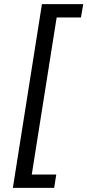

<svg xmlns="http://www.w3.org/2000/svg" viewBox="-20 -725 421 925"><path d="M42 180 182 -705H381L370 -641H253L133 116H251L241 180Z"/></svg>

Font: Nunito Sans 12pt ExtraLight 12pt
Style: Italic
Weight: 400
Italic angle: -9°
Version: Version 3.101;gftools[0.9.27]